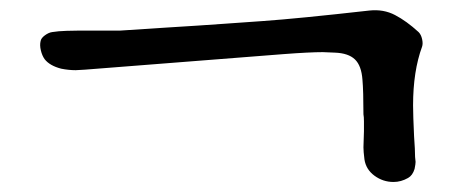

<svg xmlns="http://www.w3.org/2000/svg" viewBox="-20 -458 913 383"><path d="M765 -95Q744 -95 727 -107.5Q710 -120 707 -140Q706 -148 705.5 -154Q705 -160 705 -164L706 -196Q706 -207 706 -216Q706 -225 705 -230Q705 -253 704.5 -270.5Q704 -288 703 -299Q701 -327 688 -339.5Q675 -352 648 -353L624 -354Q611 -354 591 -353Q571 -352 545 -350L149 -319L131 -318Q117 -318 102 -321Q79 -327 69 -340Q64 -347 61.5 -357.5Q59 -368 61 -376Q62 -382 69.5 -387.5Q77 -393 84 -394Q96 -396 113 -396.5Q130 -397 139 -397H220L312 -403Q378 -407 426 -410.5Q474 -414 504 -416Q575 -421 717 -437Q745 -440 768 -428Q791 -416 815 -394Q820 -389 822 -380Q824 -371 822 -365Q804 -316 804 -248Q804 -238 804.5 -222.5Q805 -207 806 -186Q807 -172 807.5 -162Q808 -152 808 -145L809 -135Q809 -133 808.5 -129.5Q808 -126 807 -121Q803 -108 794 -103Q780 -95 765 -95Z"/></svg>

Font: Mansalva
Style: Regular
Weight: 400
Designer: Carolina Short
Foundry: Carolina Short
Version: Version 2.112; ttfautohint (v1.8.4.7-5d5b)